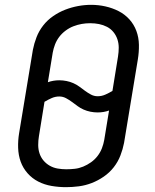

<svg xmlns="http://www.w3.org/2000/svg" viewBox="-20 -766 640 794"><path d="M253 8Q223 8 193.5 3Q164 -2 138.5 -15Q113 -28 94 -49.5Q75 -71 65.5 -97.5Q56 -124 55 -154.5Q54 -185 59 -215L116 -560Q121 -586 131 -612Q141 -638 158.5 -660.5Q176 -683 200 -699.5Q224 -716 250 -726Q276 -736 303 -741Q330 -746 357 -746Q387 -746 416 -739.5Q445 -733 470.5 -720Q496 -707 515 -686Q534 -665 544 -638Q554 -611 554.5 -580.5Q555 -550 550 -520L493 -175Q488 -149 478 -123Q468 -97 450.5 -74.5Q433 -52 409 -35.5Q385 -19 359 -9Q333 1 306 4.5Q279 8 253 8ZM384 -368Q400 -368 415 -374.5Q430 -381 445 -390L468 -532Q471 -551 471 -569Q471 -587 465.5 -603.5Q460 -620 449 -633.5Q438 -647 422.5 -655Q407 -663 389.5 -666.5Q372 -670 353 -670Q335 -670 318 -667Q301 -664 284 -657.5Q267 -651 251.5 -639.5Q236 -628 225 -613.5Q214 -599 207.5 -582Q201 -565 198 -548L178 -426Q189 -430 201 -432Q213 -434 225 -434Q240 -434 255 -431Q270 -428 283.5 -422Q297 -416 308.5 -407.5Q320 -399 331.5 -390.5Q343 -382 356 -375Q369 -368 384 -368ZM254 -66Q272 -66 289.5 -68Q307 -70 324 -77Q341 -84 356.5 -95Q372 -106 383.5 -121Q395 -136 401.5 -153Q408 -170 411 -187L431 -309Q420 -305 408 -303Q396 -301 384 -301Q369 -301 354 -304Q339 -307 325.5 -313Q312 -319 300.5 -327.5Q289 -336 277.5 -344.5Q266 -353 253 -360Q240 -367 225 -367Q209 -367 194 -360.5Q179 -354 164 -345L141 -203Q138 -185 138 -166.5Q138 -148 143.5 -131.5Q149 -115 160 -102Q171 -89 186 -80.5Q201 -72 218.5 -69Q236 -66 254 -66Z"/></svg>

Font: Iosevka Curly Extended Oblique
Style: Regular
Weight: 400
Width: 7
Italic angle: -9°
Monospace: yes
Designer: Belleve Invis
Foundry: Belleve Invis
Version: Version 11.1.0; ttfautohint (v1.8.3)